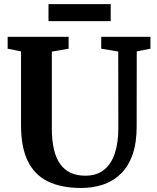

<svg xmlns="http://www.w3.org/2000/svg" viewBox="-20 -926 778 954"><path d="M384 8Q284 8 217.5 -24.8Q151 -57.5 117.8 -126.2Q84.5 -195 84.5 -303.5V-670.5L18 -684V-743H321V-684L237.5 -669.5V-289.5Q237.5 -228.5 248 -183.8Q258.5 -139 279.8 -110Q301 -81 332 -67Q363 -53 403.5 -53Q460.5 -53 496.8 -82Q533 -111 550.5 -164Q568 -217 568 -289.5L567.5 -670L483 -684V-743H727.5V-684L659.5 -670.5L659 -297Q659 -215.5 638.5 -157.5Q618 -99.5 580.8 -63Q543.5 -26.5 493.2 -9.2Q443 8 384 8ZM530 -905.5V-821H221V-905.5Z"/></svg>

Font: Merriweather 28pt
Style: Bold
Weight: 700
Version: Version 2.100